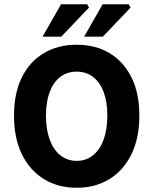

<svg xmlns="http://www.w3.org/2000/svg" viewBox="-20 -875 724 907"><path d="M342.1 12Q254.3 12 187.6 -28.9Q120.8 -69.8 83.5 -146.1Q46.2 -222.4 46.2 -328.8Q46.2 -435.3 83.5 -510.1Q120.8 -584.8 187.6 -624.3Q254.3 -663.7 342.1 -663.7Q430.2 -663.7 496.8 -624.3Q563.4 -584.8 600.8 -510.1Q638.3 -435.3 638.3 -328.8Q638.3 -222.4 600.8 -146.1Q563.4 -69.8 496.8 -28.9Q430.2 12 342.1 12ZM342.1 -115.1Q386.7 -115.1 419.3 -141.4Q452 -167.7 469.5 -215.6Q487 -263.4 487 -328.8Q487 -394.2 469.5 -440.6Q452 -487 419.3 -511.8Q386.7 -536.6 342.1 -536.6Q297.8 -536.6 265 -511.8Q232.2 -487 214.7 -440.6Q197.2 -394.2 197.2 -328.8Q197.2 -263.4 214.7 -215.6Q232.2 -167.7 265 -141.4Q297.8 -115.1 342.1 -115.1ZM181 -701.7 268.3 -854.7H391.8L400.4 -839.2L269.3 -701.7ZM377.4 -701.7 464.9 -854.7H588.2L596.8 -839.2L465.7 -701.7Z"/></svg>

Font: Mada
Style: Regular
Weight: 400
Designer: Khaled Hosny
Version: Version 1.5